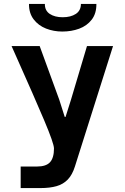

<svg xmlns="http://www.w3.org/2000/svg" viewBox="-20 -960 640 980"><path d="M85.5 -110H168.5Q215.5 -110 235.5 -132.2Q255.5 -154.5 255.5 -202Q255.5 -227.5 205.8 -345.2Q156 -463 69 -657.5L39 -725H182.5L282.5 -451L310.5 -363H314.5L342 -450L424 -725H557L362.5 -110.5Q349 -67.5 325.8 -43.5Q302.5 -19.5 268.5 -9.8Q234.5 0 184.5 0H85.5ZM128 -940H209Q208.5 -906 234 -889Q259.5 -872 300 -872Q341 -872 367 -889Q393 -906 393 -940H472Q472.5 -891 448 -859.5Q423.5 -828 384 -813.5Q344.5 -799 298 -799Q254 -799 215 -814.2Q176 -829.5 151.8 -861.2Q127.5 -893 128 -940Z"/></svg>

Font: JuliaMono
Style: Bold
Weight: 700
Monospace: yes
Designer: cormullion
Foundry: corm
Version: Version 0.055; ttfautohint (v1.8.4)